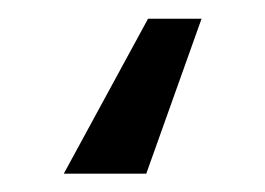

<svg xmlns="http://www.w3.org/2000/svg" viewBox="-20 11 286 207"><path d="M137.7 198.2H48.8L139.6 31.2H197.3Z"/></svg>

Font: Pretendard JP Variable
Style: Regular
Weight: 400
Designer: Base glyphs from Inter by Rasmus Andersson; Hangul glyphs from Noto Sans CJK(Source Han Sans) by Jang Soo-young and Kang
Foundry: Kil Hyung-jin
Version: Version 1.307;Glyphs 3.2 (3192)